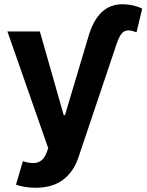

<svg xmlns="http://www.w3.org/2000/svg" viewBox="-20 -677 684 896"><path d="M54.7 184.6 86.9 75.2Q113.3 84 134.8 84Q155.8 84 171.1 73.2Q186.5 62.5 196.3 38.1L205.1 14.6L14.6 -530.3H166L277.3 -139.6H283.2L391.6 -502.9Q435.1 -657.2 550.8 -657.2Q576.2 -657.2 600.1 -651.9Q624 -646.5 643.6 -636.7L617.2 -526.4Q592.8 -535.2 580.1 -535.2Q559.6 -535.2 547.4 -520Q535.2 -504.9 523.4 -469.7L345.7 58.6Q322.8 126 273.4 162.6Q224.1 199.2 145.5 199.2Q119.1 199.2 95.2 195.1Q71.3 190.9 54.7 184.6Z"/></svg>

Font: Pretendard
Style: Bold
Weight: 700
Designer: Base glyphs from Inter by Rasmus Andersson; Hangeul glyphs from Noto Sans CJK(Source Han Sans) by Jang Soo-young and Kan
Foundry: Kil Hyung-jin
Version: Version 1.309